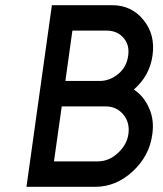

<svg xmlns="http://www.w3.org/2000/svg" viewBox="-20 -720 629 740"><path d="M218 -310H386Q429 -310 455 -279Q481 -248 475 -204Q469 -161 433 -129Q399 -98 356 -98H188ZM259 -602H391Q432 -602 456 -574Q480 -547 474 -505Q468 -462 437 -436Q404 -408 364 -408H232ZM180 -700 82 0H347Q427 0 491 -59Q556 -119 567 -202Q575 -258 555 -302Q536 -348 496 -375Q557 -428 568 -507Q579 -587 533 -643Q487 -700 412 -700Z"/></svg>

Font: Unageo
Style: Medium-Italic
Weight: 500
Designer: Richard Sepsi
Foundry: Richard Sepsi
Version: Version 2.000